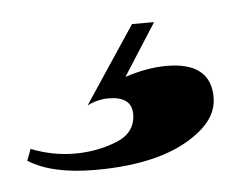

<svg xmlns="http://www.w3.org/2000/svg" viewBox="-74 -33 332 254"><g transform="rotate(-5 91.5 94.0)"><path d="M149.4 59.1Q208 59.1 208 106Q208 130.9 183.6 150.4Q137.2 188 43.9 188Q-13.7 188 -44.9 168L-39.1 152.8Q-10.7 164.1 18.8 164.1Q48.3 164.1 74.2 153.8Q100.1 143.6 100.1 118.2Q99.6 95.2 69.3 95.2Q54.7 95.2 41 102.1L108.9 0H138.2L94.2 68.8Q124 59.1 149.4 59.1Z"/></g></svg>

Font: PlayfairDisplay-BoldItalic
Style: Bold Italic
Weight: 700
Italic angle: -14.9847°
Designer: Claus Eggers Sørensen
Foundry: Claus Eggers Sørensen
Version: Version 1.002;PS 001.002;hotconv 1.0.70;makeotf.lib2.5.58329